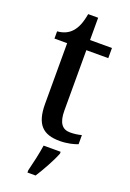

<svg xmlns="http://www.w3.org/2000/svg" viewBox="-166 -717 676 996"><g transform="rotate(20 172.0 -219.0)"><path d="M225 10C266 10 305 0 323 -8V-58C303 -53 284 -50 260 -50C217 -50 194 -79 194 -147V-480H315V-536H194V-659H139C130 -608 117 -578 97 -556C78 -534 49 -522 18 -520V-480H88V-146C88 -30 133 10 225 10ZM124 208V221H169C196 179 233 113 249 71V61H155C148 108 135 165 124 208Z"/></g></svg>

Font: Noto Serif Hebrew SemiCondensed Medium
Style: Regular
Weight: 500
Width: 4
Designer: Monotype Design Team
Foundry: Monotype Imaging Inc.
Version: Version 2.004